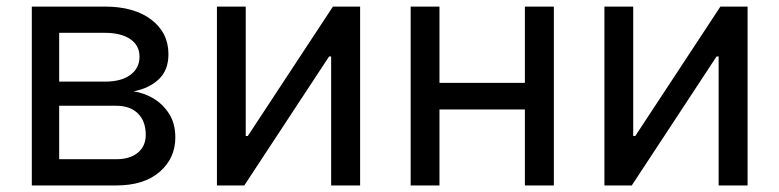

<svg xmlns="http://www.w3.org/2000/svg" viewBox="-20 -566 2379 586"><path d="M77.1 0V-545.9H300.3Q389.2 -545.9 441.7 -506.1Q494.1 -466.3 494.1 -400.4Q494.1 -352.5 465.3 -324.7Q436.5 -296.9 387.7 -287.1Q419.4 -282.7 448.5 -265.4Q477.5 -248 496.3 -218.5Q515.1 -189 515.1 -146.5Q515.1 -83 467.3 -41.5Q419.4 0 335 0ZM160.6 -80.1H335Q377 -80.1 400.9 -100.1Q424.8 -120.1 424.8 -154.3Q424.8 -196.3 400.9 -219.7Q377 -243.2 335 -243.2H160.6ZM160.6 -316.9H300.8Q350.1 -316.9 377.9 -337.4Q405.8 -357.9 405.8 -393.1Q405.8 -427.2 377.7 -446.5Q349.6 -465.8 300.3 -465.8H160.6Z M1079.1 0H990.7V-393.6H984.4L725.6 0H642.1V-545.9H730V-150.9H736.3L996.1 -545.9H1079.1Z M1321.3 -545.9V-313H1582V-545.9H1670.4V0H1582V-231.9H1321.3V0H1233.4V-545.9Z M2261.7 0H2173.3V-393.6H2167L1908.2 0H1824.7V-545.9H1912.6V-150.9H1918.9L2178.7 -545.9H2261.7Z"/></svg>

Font: Inter-Regular
Style: Regular
Weight: 400
Designer: Rasmus Andersson
Foundry: rsms
Version: Version 4.000;git-a52131595